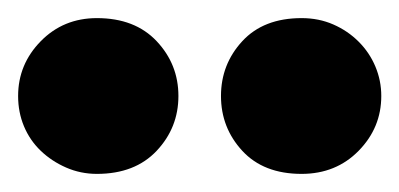

<svg xmlns="http://www.w3.org/2000/svg" viewBox="-34 -743 441 212"><path d="M-14 -637Q-14 -672 11 -697.5Q36 -723 73 -723Q115 -723 139 -697.5Q163 -672 163 -637Q163 -602 139 -576.5Q115 -551 73 -551Q55 -551 39 -558Q23 -565 11 -576.5Q-1 -588 -7.5 -603.5Q-14 -619 -14 -637ZM210 -637Q210 -672 233.5 -697.5Q257 -723 299 -723Q318 -723 334 -716Q350 -709 362 -697Q374 -685 380.5 -669.5Q387 -654 387 -637Q387 -602 362 -576.5Q337 -551 299 -551Q257 -551 233.5 -576.5Q210 -602 210 -637Z"/></svg>

Font: Baloo Cyrillic
Style: Regular
Weight: 400
Designer: Ek Type, Denis Ignatov
Foundry: Ek Type
Version: Version 1.50 July 26, 2019